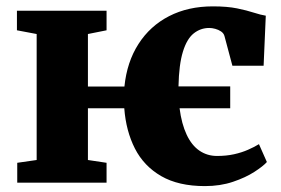

<svg xmlns="http://www.w3.org/2000/svg" viewBox="-20 -588 904 618"><path d="M639.5 11Q554.5 11 498.8 -21.2Q443 -53.5 414.2 -110Q385.5 -166.5 380 -239.5H263V-73L323 -64V0H35.5V-64L98 -73V-478.5L34.5 -490.5V-553.5H323V-490.5L263 -478.5V-309.5H380.5Q388.5 -388.5 425.8 -446.5Q463 -504.5 524.2 -536Q585.5 -567.5 665 -567.5Q711.5 -567.5 743.2 -561Q775 -554.5 797.2 -547.2Q819.5 -540 835.5 -537.5L828.5 -376.5H728L702.5 -472Q700 -481 691.5 -486.8Q683 -492.5 672.8 -495.2Q662.5 -498 653.5 -498Q625.5 -498 603.5 -480.5Q581.5 -463 568.8 -421.8Q556 -380.5 554.5 -310H721V-239.5H558Q564.5 -189 580.8 -154.5Q597 -120 622 -103Q647 -86 678.5 -86Q708.5 -86 733.2 -91.5Q758 -97 778 -105.8Q798 -114.5 813.5 -124L839 -66.5Q827 -53 798.8 -34.8Q770.5 -16.5 729.8 -2.8Q689 11 639.5 11Z"/></svg>

Font: Merriweather 24pt Black
Style: Regular
Weight: 900
Designer: Eben Sorkin
Foundry: Eben Sorkin
Version: Version 2.100